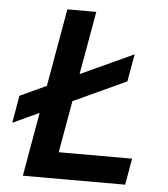

<svg xmlns="http://www.w3.org/2000/svg" viewBox="-51 -739 688 785"><g transform="rotate(5 293.0 -346.5)"><path d="M9.8 -211.9 117.7 -261.7 90.8 -108.4 71.8 0H491.7L510.7 -108.4H209.5L247.1 -321.3L463.9 -421.4L483.9 -534.2L266.6 -434.1L312.5 -693.4H193.8L137.7 -374.5L29.3 -324.2Z"/></g></svg>

Font: Cascadia Mono SemiBold
Style: Italic
Weight: 600
Italic angle: -10°
Monospace: yes
Designer: Aaron Bell
Foundry: Saja Typeworks
Version: Version 2404.023